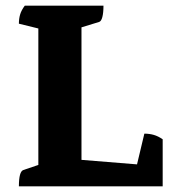

<svg xmlns="http://www.w3.org/2000/svg" viewBox="-20 -661 637 681"><path d="M47 0Q47 -53 63 -58L116 -76V-560L47 -577Q47 -595 51.5 -610Q56 -625 68 -641H347Q347 -616 343 -600.5Q339 -585 331 -583L269 -564V-94L466 -78L492 -187Q510 -187 525.5 -182.5Q541 -178 557 -167V0Z"/></svg>

Font: Petrona ExtraBold
Style: Regular
Weight: 800
Designer: Ringo R. Seeber
Foundry: Ringo R. Seeber
Version: Version 2.001; ttfautohint (v1.8.3)